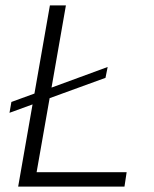

<svg xmlns="http://www.w3.org/2000/svg" viewBox="-20 -688 569 708"><path d="M47 0 100 -303 15 -272 22 -312 107 -343 164 -668H223L170 -365L377 -441L369 -401L163 -326L115 -53H447L439 0Z"/></svg>

Font: Gantari Light
Style: Italic
Weight: 300
Italic angle: -10°
Version: Version 1.000